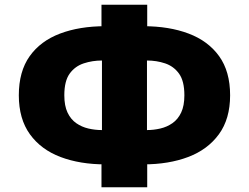

<svg xmlns="http://www.w3.org/2000/svg" viewBox="-20 -758 1044 806"><path d="M406 28V-98L450 -68H422Q316 -68 234 -99Q152 -130 105.5 -194.5Q59 -259 59 -358Q59 -458 104.5 -522Q150 -586 232 -617Q314 -648 422 -648H450L406 -618V-738H598V-618L554 -648H582Q690 -648 772 -617Q854 -586 900 -522Q946 -458 946 -358Q946 -259 899 -194.5Q852 -130 770 -99Q688 -68 582 -68H554L598 -98V28ZM408 -177V-539L443 -504H408Q368 -504 331.5 -492Q295 -480 272.5 -449Q250 -418 250 -358Q250 -314 263.5 -285.5Q277 -257 300 -241Q323 -225 351 -218.5Q379 -212 408 -212H443ZM597 -177 561 -212H597Q625 -212 653 -218.5Q681 -225 704 -241Q727 -257 740.5 -285.5Q754 -314 754 -358Q754 -418 731.5 -449Q709 -480 673 -492Q637 -504 597 -504H561L597 -539Z"/></svg>

Font: Nunito Sans 8pt Black
Style: Regular
Weight: 900
Version: Version 3.101;gftools[0.9.27]